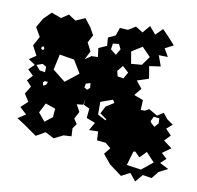

<svg xmlns="http://www.w3.org/2000/svg" viewBox="-77 -622 857 834"><g transform="rotate(10 352.0 -205.0)"><path d="M55 -27 21 -49 55 -71 25 -99 55 -127 34 -160 55 -194 33 -218 55 -242 30 -266 55 -290 25 -310 55 -330 33 -372 55 -413 32 -453 55 -493 88 -526 132 -510 163 -531 195 -510 236 -528 264 -493 282 -460 264 -426 283 -389 264 -352 289 -368 288 -370 319 -371 314 -410 350 -426 347 -462 379 -477 391 -512 427 -510 459 -530 491 -510 519 -543 547 -510 577 -540 607 -509 635 -478 598 -459 618 -424 578 -425 595 -378 545 -371 554 -317 503 -300 529 -268 503 -236 544 -221 542 -177H560L578 -187L616 -165L643 -182L663 -157L690 -138L665 -116L690 -90L665 -64L702 -36L665 -9L689 13L665 35L704 55L665 75L640 106L600 100L572 133L545 100L507 120L452 79L418 38L441 10L417 -10L378 -14L376 -53L336 -52L356 -87L317 -102L321 -144L295 -156L297 -185L293 -156L264 -153L281 -122L264 -90L279 -68L264 -47L266 -12L231 -10L191 10L152 -10L112 13ZM503 -449 457 -420 466 -367 513 -371 541 -410ZM399 -443 373 -440 369 -414 394 -394 410 -421ZM83 -368 79 -376 71 -372 70 -363 80 -359ZM219 -342 154 -353 139 -284 195 -240 253 -286ZM433 -352 412 -326 418 -303 444 -299 460 -327ZM105 -290 88 -300 62 -291 80 -270 104 -266ZM307 -254 287 -248 284 -231 297 -223 309 -233ZM124 -227 110 -228 103 -221 106 -207 119 -214ZM416 -200 363 -181V-125L399 -106L402 -111L372 -132L389 -165L424 -187ZM628 -155 603 -158 592 -135 596 -134V-130L613 -115L629 -133ZM175 -118 131 -133 109 -90 139 -54 172 -80ZM524 69 588 78 637 38 600 -2 572 27 550 5 542 7Z"/></g></svg>

Font: Rubik Gemstones
Style: Regular
Weight: 400
Designer: Hubert and Fischer, NaN
Foundry: Hubert and Fischer, NaN
Version: Version 2.200